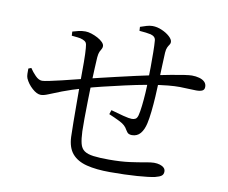

<svg xmlns="http://www.w3.org/2000/svg" viewBox="-83 -867 1166 983"><g transform="rotate(10 500.0 -375.5)"><path d="M548.1 11.7Q476.1 11.7 426.3 -0.9Q376.5 -13.5 349.9 -44.6Q323.3 -75.6 320.9 -131.8Q319.9 -162.5 319.4 -207.3Q318.9 -252.2 318.8 -303.9Q318.7 -355.5 318.4 -406.7Q319 -466.8 318.7 -517.6Q318.4 -568.3 316 -591.9Q314.8 -613.7 309.5 -620.9Q304.2 -628 292.4 -632.6Q281 -637.5 264.8 -639Q248.6 -640.5 234.2 -642.1L233 -663.4Q247.7 -667.9 264 -671.8Q280.3 -675.8 300 -675.8Q313.7 -675.8 331 -670.3Q348.2 -664.8 364.3 -656.2Q380.4 -647.6 390.6 -637.2Q400.8 -626.8 400.8 -616.8Q400.8 -607.9 396.8 -601.7Q392.8 -595.5 388.1 -585.6Q383.5 -575.6 381.7 -555.6Q380 -534.9 378.7 -499.1Q377.4 -463.3 375.4 -420.9Q374 -374.9 373.1 -326.4Q372.2 -277.9 371.8 -236.6Q371.5 -195.3 372.3 -169.7Q373.9 -129.8 380 -105.9Q386.1 -82 402.7 -70.3Q419.3 -58.6 450.4 -54.5Q481.5 -50.4 531.7 -50.4Q593.1 -50.4 639 -56.6Q684.9 -62.9 715.6 -68.7Q746.2 -74.6 762.1 -74.6Q779.2 -74.6 792.6 -70.5Q805.9 -66.5 814 -58.7Q822.1 -51 822.1 -39.3Q822.1 -24.6 812.6 -17.2Q803.1 -9.7 779.9 -3.9Q750.7 2.7 688.4 7.2Q626.2 11.7 548.1 11.7ZM130.3 -316.2Q109.6 -316.2 85.1 -338.2Q60.6 -360.3 48.5 -387.7Q44.7 -397.4 44.4 -410.6Q44.1 -423.8 44.3 -437.8L58.9 -443.6Q71.3 -424.4 89 -406.4Q106.7 -388.4 124.1 -388.4Q133.9 -388.4 161.6 -394.2Q189.2 -400 224.3 -408.3Q259.4 -416.6 292.9 -425.2Q326.4 -433.8 348.2 -438.8Q368 -443.5 407 -453.1Q446 -462.8 495 -473.9Q543.9 -485 593.1 -496.4Q642.4 -507.8 681.8 -515.6Q728.6 -525 767.8 -532.5Q807.1 -540 835.3 -544.1Q863.5 -548.2 875.6 -548.2Q896.5 -548.2 914.1 -543.3Q931.6 -538.5 942.1 -528.3Q952.5 -518.2 952.5 -502.4Q952.5 -487.6 941.5 -482.2Q930.5 -476.7 910.4 -476.7Q890.7 -476.7 870.4 -478Q850.1 -479.4 824.8 -479.6Q799.5 -479.8 764.5 -476.6Q720.5 -472.6 662.7 -462.3Q604.9 -451.9 544.8 -438.3Q484.7 -424.7 432.6 -412.1Q380.5 -399.5 348 -389.4Q276 -368.5 233.6 -352Q191.3 -335.4 168.2 -325.8Q145.2 -316.2 130.3 -316.2ZM625.1 -194.2Q614.7 -194.2 607.5 -198.2Q600.3 -202.3 592.3 -216.1Q580.8 -238.7 551.8 -253.1Q522.8 -267.6 493.1 -279.9L500.3 -301.9Q533.2 -292.1 565.1 -284.1Q596.9 -276 610.3 -276Q621.4 -276 629.5 -280.5Q637.5 -285 641.9 -300.5Q646.7 -318.7 650.4 -350.7Q654.1 -382.8 656.4 -418.8Q658.6 -454.7 658.6 -483.6Q659.6 -514.5 659.9 -554.1Q660.1 -593.6 659.7 -631Q659.3 -668.3 657.3 -691Q656.3 -712.3 630.6 -719.3Q619.5 -721.9 604.6 -723.6Q589.6 -725.4 571.2 -726.8L570 -747.3Q587.3 -753.4 603.1 -758.1Q618.9 -762.8 633.4 -762.8Q657.3 -762.8 681.9 -752.1Q706.6 -741.5 723.1 -726.4Q739.7 -711.3 739.7 -697.8Q739.7 -689.9 734.9 -683.4Q730.1 -676.8 725.6 -667.4Q721 -657.9 719.6 -639.7Q718 -611.4 716.7 -572.6Q715.5 -533.9 713.5 -488.8Q712.3 -451.7 709.8 -409.8Q707.3 -368 703.2 -330.5Q699.1 -293.1 693.5 -268.4Q685.8 -233.6 669.2 -213.9Q652.5 -194.2 625.1 -194.2Z"/></g></svg>

Font: Noto Serif KR ExtraLight
Style: Regular
Weight: 200
Designer: Ryoko NISHIZUKA 西塚涼子 (kana & ideographs); Frank Grießhammer (Latin, Greek & Cyrillic); Wenlong ZHANG 张文龙 (bopomofo); San
Foundry: Adobe
Version: Version 2.002-H1;hotconv 1.1.0;makeotfexe 2.6.0